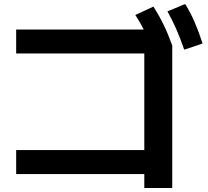

<svg xmlns="http://www.w3.org/2000/svg" viewBox="-20 -875 1040 962"><path d="M703 67V-3H61V-123H703V-607H61V-727H806L843 -647V67ZM750 -610Q729 -667 707.5 -712Q686 -757 658 -800L749 -842Q778 -796 800.5 -749.5Q823 -703 843 -647ZM903 -626Q884 -682 864 -727.5Q844 -773 819 -818L908 -855Q936 -809 956.5 -761Q977 -713 995 -657Z"/></svg>

Font: M PLUS 1 Code
Style: Bold
Weight: 700
Designer: Coji Morishita
Foundry: UNDERFOREST DESIGN
Version: Version 1.002